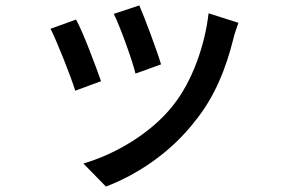

<svg xmlns="http://www.w3.org/2000/svg" viewBox="-20 -604 1040 707"><path d="M493 -584 399 -553C423 -505 468 -379 479 -333L573 -367C560 -412 512 -541 493 -584ZM748 -555C735 -440 689 -304 615 -213C533 -110 399 -34 287 -2L370 83C483 40 607 -40 699 -159C771 -248 812 -352 839 -460C843 -477 849 -495 858 -520ZM260 -532 166 -498C187 -458 241 -323 257 -270L352 -305C334 -357 285 -488 260 -532Z"/></svg>

Font: Spoqa Han Sans Neo Medium
Style: Regular
Weight: 500
Designer: [Spoqa Han Sans Neo] Dong-huui Kim  Younghwa Kang  Yujin Lee  [Noto Sans] Ryoko NISHIZUKA  (kana & ideographs); Paul D. 
Foundry: Spoqa (http://www.spoqa-han-sans.com)
Version: Version 1.000